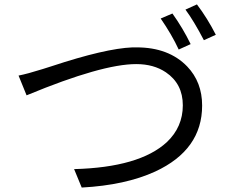

<svg xmlns="http://www.w3.org/2000/svg" viewBox="-20 -845 1040 864"><path d="M755.9 -784.2Q802.7 -718.8 837.9 -646.5L784.2 -622.1Q752.9 -689.5 703.1 -761.7ZM866.2 -825.2Q914.1 -761.7 951.2 -688.5L897.5 -664.1Q851.6 -752 814.5 -801.8ZM63.5 -504.9Q103.5 -512.7 171.9 -534.2Q183.6 -538.1 211.9 -546.9Q454.1 -627 576.2 -631.8Q585.9 -631.8 594.7 -631.8Q739.3 -631.8 822.3 -545.9Q889.6 -475.6 889.6 -370.1Q889.6 -170.9 678.7 -73.2Q544.9 -11.7 347.7 -1L313.5 -84Q607.4 -91.8 730.5 -205.1Q802.7 -273.4 802.7 -371.1Q802.7 -467.8 726.6 -519.5Q671.9 -556.6 592.8 -556.6Q439.5 -556.6 104.5 -418Q101.6 -417 99.6 -416Z"/></svg>

Font: Taipei Sans TC Beta
Style: Regular
Weight: 400
Designer: JT Foundry
Foundry: JT Foundry
Version: Version 1.000